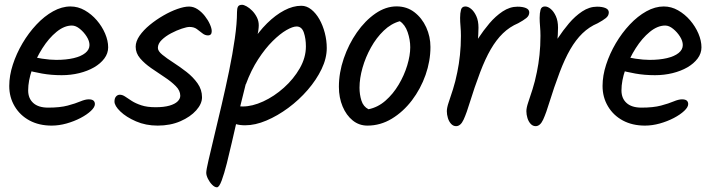

<svg xmlns="http://www.w3.org/2000/svg" viewBox="-20 -538 2959 799"><path d="M273.2 -511.1Q304.7 -511.1 332.8 -495Q360.9 -479 382.8 -453.6Q404.7 -428.1 417.4 -398.4Q430.1 -368.7 430.1 -341Q430.1 -316 414.2 -294.6Q398.3 -273.3 371.4 -257.7Q344.4 -242.2 309.5 -233.6Q274.6 -225.1 236.6 -225.1Q193.2 -225.1 155 -231.9Q116.7 -238.7 84 -248.3L95 -306.9Q122 -298.7 155.3 -293.8Q188.6 -288.8 214.1 -288.8Q255.6 -288.8 286.5 -296.1Q317.3 -303.3 334.9 -317.4Q352.4 -331.5 352.4 -350.5Q352.4 -367.3 340.8 -385.7Q329.2 -404.2 312.3 -417.9Q295.4 -431.7 279.2 -431.7Q247.4 -431.7 215.2 -405.4Q183 -379.1 156.4 -337.2Q129.8 -295.4 113.5 -248.7Q97.2 -202 97.2 -161.9Q97.2 -128.4 118.6 -109.3Q139.9 -90.1 180.5 -90.1Q229.8 -90.1 261.9 -98.7Q294 -107.3 314.4 -116Q334.9 -124.6 348.9 -124.6Q362.8 -124.6 368.9 -119.4Q374.9 -114.1 374.9 -104.7Q374.9 -92.2 358.4 -76.6Q341.9 -61 315.2 -47Q288.4 -33 256.8 -24.1Q225.2 -15.3 195 -15.3Q142.6 -15.3 103 -36.5Q63.4 -57.8 41 -95.6Q18.5 -133.3 18.5 -180.3Q18.5 -223.3 33.4 -269Q48.2 -314.7 73.6 -357.9Q99 -401 131.8 -435.9Q164.5 -470.7 200.9 -490.9Q237.2 -511.1 273.2 -511.1Z M861.1 -408.2Q861.1 -390.7 845.3 -390.7Q833 -390.7 822 -399.6Q811 -408.5 799 -417.2Q787 -425.9 768.6 -425.9Q757.7 -425.9 736.5 -418.8Q715.2 -411.8 692.1 -399.6Q668.9 -387.4 653 -371.8Q637 -356.3 637 -338.7Q637 -325.4 655.5 -310.3Q673.9 -295.2 701.4 -277.6Q728.8 -259.9 756.3 -238.6Q783.7 -217.3 802.2 -191.1Q820.7 -164.9 820.7 -133.1Q820.7 -106.1 796.6 -78.9Q772.5 -51.7 730.8 -33.5Q689 -15.3 636 -15.3Q586.7 -15.3 545.9 -33Q505.1 -50.7 480.8 -74.2Q456.4 -97.7 456.4 -115.5Q456.4 -129.3 463 -136.6Q469.5 -143.8 478.7 -143.8Q489.7 -143.8 501.2 -135.9Q512.7 -127.9 528.6 -117.8Q544.4 -107.7 568.2 -99.8Q592.1 -91.8 627.2 -91.8Q662.3 -91.8 685.1 -98.4Q707.8 -104.9 719 -115.9Q730.2 -126.9 730.2 -139.5Q730.2 -161 711.3 -179.8Q692.5 -198.7 665 -216.8Q637.6 -235 609.9 -254Q582.3 -273 563.4 -294.9Q544.6 -316.7 544.6 -343.4Q544.6 -365.7 560.8 -389.3Q577.1 -412.8 603.4 -434.4Q629.6 -455.9 659.8 -473.3Q689.9 -490.7 718.3 -500.7Q746.7 -510.7 766.7 -510.7Q785.4 -510.7 802.5 -499.4Q819.5 -488 832.6 -471.2Q845.7 -454.5 853.4 -437.2Q861.1 -420 861.1 -408.2Z M1056.8 -432.8Q1056.8 -415.3 1049.9 -382.3Q1043 -349.3 1030.7 -299.2Q1018.3 -249.1 1001 -181.4Q983.8 -113.7 963.4 -26.3Q955.3 8 945.1 53.4Q934.8 98.8 923.9 141.9Q913 185 902.5 213.3Q891.9 241.5 882.9 241.5Q873.4 241.5 863 231Q852.5 220.5 845.4 206.1Q838.3 191.8 838.3 181Q838.3 169.2 847.8 128.6Q857.2 88 871.5 28.3Q885.8 -31.4 902.3 -101.6Q918.7 -171.8 933.4 -242.8Q948 -313.7 957.2 -377.7Q966.3 -441.6 966.3 -488Q966.3 -503.3 970.5 -510.6Q974.7 -518 987.5 -518Q994.5 -518 1006.4 -511.5Q1018.2 -504.9 1029.7 -493.2Q1041.2 -481.4 1049 -465.9Q1056.8 -450.4 1056.8 -432.8ZM1339.8 -338.1Q1339.8 -295.3 1318.3 -250.6Q1296.8 -205.8 1260.5 -163.8Q1224.1 -121.8 1179.6 -88.9Q1135 -56 1088.5 -36.3Q1042 -16.6 1000.1 -16.6Q954.7 -16.6 934.4 -37.2Q914 -57.8 914 -81.5Q914 -91.4 919.1 -96.1Q924.2 -100.8 931.7 -100.8Q941.1 -100.8 955.6 -97.9Q970.1 -94.9 989.7 -94.9Q1029.8 -94.9 1075.5 -115.9Q1121.1 -136.9 1161.5 -173.1Q1201.9 -209.2 1227.5 -253.8Q1253 -298.4 1253 -344.7Q1253 -376.9 1244.5 -402.3Q1235.9 -427.8 1214.3 -427.8Q1198.2 -427.8 1171.7 -412.6Q1145.2 -397.3 1114.5 -366.9Q1083.8 -336.5 1054.4 -291.4Q1024.9 -246.3 1003.2 -187.3L970.8 -247.9Q993.9 -308.2 1024.9 -357Q1055.8 -405.8 1091.2 -440.8Q1126.6 -475.7 1163 -494.8Q1199.4 -514 1234.1 -514Q1256 -514 1275.4 -498.6Q1294.7 -483.2 1309.2 -457.8Q1323.6 -432.3 1331.7 -400.9Q1339.8 -369.5 1339.8 -338.1Z M1771.3 -342.6Q1771.3 -284.2 1751 -226.3Q1730.6 -168.4 1694.3 -120.5Q1657.9 -72.7 1610.5 -44Q1563.1 -15.3 1509 -15.3Q1474.3 -15.3 1447.7 -36.8Q1421.1 -58.3 1405.7 -95Q1390.3 -131.7 1390.3 -176.7Q1390.3 -235.5 1410.5 -294.6Q1430.7 -353.7 1465 -402.9Q1499.4 -452.1 1542.3 -481.8Q1585.3 -511.4 1630.4 -511.4Q1673 -511.4 1704.5 -487.2Q1736 -463 1753.7 -424.3Q1771.3 -385.6 1771.3 -342.6ZM1643.8 -449.7Q1607.5 -439.9 1576.9 -410.4Q1546.2 -381 1523.7 -340.4Q1501.1 -299.9 1488.6 -255.9Q1476.1 -211.9 1476.1 -172.9Q1476.1 -144.7 1484 -119.6Q1491.8 -94.4 1513.5 -83.4Q1552.3 -91.2 1584.1 -119Q1615.9 -146.8 1638.9 -185.5Q1662 -224.2 1674.6 -265.7Q1687.2 -307.2 1687.2 -341.3Q1687.2 -372.7 1676.4 -404.2Q1665.6 -435.6 1643.8 -449.7Z M1971.2 -422.7Q1971.2 -396.4 1967.5 -358.1Q1963.8 -319.9 1948.6 -257.7L1936 -324.4Q1950.1 -348 1970.9 -379.5Q1991.6 -411 2016.7 -440.8Q2041.9 -470.5 2071.7 -490.4Q2101.6 -510.2 2133.6 -510.2Q2155.2 -510.2 2168.9 -504.4Q2182.5 -498.5 2182.5 -486.3Q2182.5 -472.6 2170.3 -462.8Q2158 -453 2136.5 -441.4Q2100.5 -426.1 2072.7 -399.1Q2045 -372.1 2022.2 -332.7Q1999.4 -293.3 1978.3 -237.7Q1952.6 -169 1937.2 -118.2Q1921.8 -67.3 1909.3 -40.2Q1896.8 -13 1878 -13Q1866.1 -13 1857.2 -22.6Q1848.3 -32.3 1843.9 -46.8Q1839.5 -61.3 1839.5 -75.1Q1839.5 -89.6 1847.2 -112.1Q1854.9 -134.6 1865.1 -166.6Q1875.3 -198.5 1883.2 -238.3Q1890.2 -271.8 1894.1 -309.4Q1898.1 -347.1 1898.1 -388.9Q1898.1 -409 1896.4 -428.4Q1894.7 -447.7 1894.7 -463.5Q1894.7 -483.6 1898.4 -497.4Q1902.2 -511.1 1916.7 -511.1Q1928.4 -511.1 1940.9 -500.7Q1953.4 -490.3 1962.3 -470.6Q1971.2 -450.9 1971.2 -422.7Z M2302.2 -422.7Q2302.2 -396.4 2298.5 -358.1Q2294.8 -319.9 2279.6 -257.7L2267 -324.4Q2281.1 -348 2301.9 -379.5Q2322.6 -411 2347.7 -440.8Q2372.9 -470.5 2402.7 -490.4Q2432.6 -510.2 2464.6 -510.2Q2486.2 -510.2 2499.9 -504.4Q2513.5 -498.5 2513.5 -486.3Q2513.5 -472.6 2501.3 -462.8Q2489 -453 2467.5 -441.4Q2431.5 -426.1 2403.7 -399.1Q2376 -372.1 2353.2 -332.7Q2330.4 -293.3 2309.3 -237.7Q2283.6 -169 2268.2 -118.2Q2252.8 -67.3 2240.3 -40.2Q2227.8 -13 2209 -13Q2197.1 -13 2188.2 -22.6Q2179.3 -32.3 2174.9 -46.8Q2170.5 -61.3 2170.5 -75.1Q2170.5 -89.6 2178.2 -112.1Q2185.9 -134.6 2196.1 -166.6Q2206.3 -198.5 2214.2 -238.3Q2221.2 -271.8 2225.1 -309.4Q2229.1 -347.1 2229.1 -388.9Q2229.1 -409 2227.4 -428.4Q2225.7 -447.7 2225.7 -463.5Q2225.7 -483.6 2229.4 -497.4Q2233.2 -511.1 2247.7 -511.1Q2259.4 -511.1 2271.9 -500.7Q2284.4 -490.3 2293.3 -470.6Q2302.2 -450.9 2302.2 -422.7Z M2742.2 -511.1Q2773.7 -511.1 2801.8 -495Q2829.9 -479 2851.8 -453.6Q2873.7 -428.1 2886.4 -398.4Q2899.1 -368.7 2899.1 -341Q2899.1 -316 2883.2 -294.6Q2867.3 -273.3 2840.4 -257.7Q2813.4 -242.2 2778.5 -233.6Q2743.6 -225.1 2705.6 -225.1Q2662.2 -225.1 2624 -231.9Q2585.7 -238.7 2553 -248.3L2564 -306.9Q2591 -298.7 2624.3 -293.8Q2657.6 -288.8 2683.1 -288.8Q2724.6 -288.8 2755.5 -296.1Q2786.3 -303.3 2803.9 -317.4Q2821.4 -331.5 2821.4 -350.5Q2821.4 -367.3 2809.8 -385.7Q2798.2 -404.2 2781.3 -417.9Q2764.4 -431.7 2748.2 -431.7Q2716.4 -431.7 2684.2 -405.4Q2652 -379.1 2625.4 -337.2Q2598.8 -295.4 2582.5 -248.7Q2566.2 -202 2566.2 -161.9Q2566.2 -128.4 2587.6 -109.3Q2608.9 -90.1 2649.5 -90.1Q2698.8 -90.1 2730.9 -98.7Q2763 -107.3 2783.4 -116Q2803.9 -124.6 2817.9 -124.6Q2831.8 -124.6 2837.9 -119.4Q2843.9 -114.1 2843.9 -104.7Q2843.9 -92.2 2827.4 -76.6Q2810.9 -61 2784.2 -47Q2757.4 -33 2725.8 -24.1Q2694.2 -15.3 2664 -15.3Q2611.6 -15.3 2572 -36.5Q2532.4 -57.8 2510 -95.6Q2487.5 -133.3 2487.5 -180.3Q2487.5 -223.3 2502.4 -269Q2517.2 -314.7 2542.6 -357.9Q2568 -401 2600.8 -435.9Q2633.5 -470.7 2669.9 -490.9Q2706.2 -511.1 2742.2 -511.1Z"/></svg>

Font: Kalam Variable Light
Style: Regular
Weight: 300
Designer: Lipi Raval, Jonny Pinhorn
Foundry: Indian Type Foundry
Version: Version 3.000